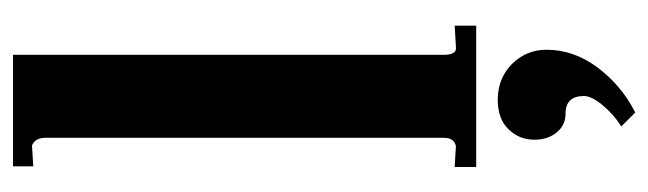

<svg xmlns="http://www.w3.org/2000/svg" viewBox="-380 -392 1022 303"><g transform="rotate(-90 131.5 -240.0)"><path d="M20 0V-34L53 -32Q66 -35 66 -51V-680Q66 -696 54 -701L21 -699V-731H197V-51Q197 -41 200 -36Q203 -31 210 -32L243 -34V0ZM106 251 84 229Q103 217 117.5 199.5Q132 182 132 170Q132 141 104 141Q86 141 74.5 127Q63 113 63 92Q63 68 79.5 51Q96 34 126 34Q160 34 182.5 56.5Q205 79 205 111Q205 154 177 191.5Q149 229 106 251Z"/></g></svg>

Font: UnnaBold
Style: Bold
Weight: 700
Designer: Jorge de Buen Unna
Foundry: Omnibus-Type
Version: Version 2.008;hotconv 1.0.109;makeotfexe 2.5.65596